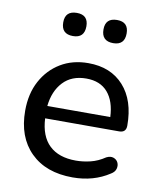

<svg xmlns="http://www.w3.org/2000/svg" viewBox="-81 -768 697 841"><g transform="rotate(10 267.5 -347.5)"><path d="M372 -601Q320 -601 320 -653Q320 -704 372 -704Q423 -704 423 -653Q423 -601 372 -601ZM193 -601Q141 -601 141 -653Q141 -704 193 -704Q244 -704 244 -653Q244 -601 193 -601ZM299 9Q180 9 112 -58.5Q44 -126 44 -243Q44 -319 74.5 -375.5Q105 -432 158 -464Q211 -496 281 -496Q381 -496 438.5 -432Q496 -368 496 -256Q496 -225 465 -225H136Q140 -146 182 -106Q224 -66 300 -66Q332 -66 365 -74Q398 -82 429 -103Q447 -112 461 -107Q475 -102 481 -89.5Q487 -77 483 -62Q479 -47 462 -37Q392 9 299 9ZM136 -280H416Q413 -350 379.5 -389Q346 -428 284 -428Q219 -428 181 -387.5Q143 -347 136 -280Z"/></g></svg>

Font: Chiron GoRound TC
Style: Regular
Weight: 400
Designer: Ryoko NISHIZUKA 西塚涼子 (kana, bopomofo & ideographs); Paul D. Hunt (Latin, Greek & Cyrillic); Sandoll Communications 산돌커뮤니
Foundry: Adobe
Version: Version 1.000;hotconv 1.1.1;makeotfexe 2.6.0